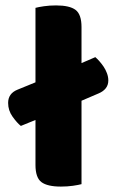

<svg xmlns="http://www.w3.org/2000/svg" viewBox="-20 -681 430 709"><path d="M205 8Q155 8 133 -8.5Q111 -25 111 -72V-238L57 -216Q43 -227 26.5 -250Q10 -273 10 -301Q10 -336 45 -350L111 -377V-652Q122 -655 142.5 -658Q163 -661 187 -661Q237 -661 259 -644.5Q281 -628 281 -581V-448L332 -470Q339 -464 347 -455Q355 -446 362.5 -435Q370 -424 375 -410.5Q380 -397 380 -384Q380 -367 370.5 -355Q361 -343 344 -336L281 -309V-1Q270 2 249.5 5Q229 8 205 8Z"/></svg>

Font: Baloo 2 ExtraBold
Style: Regular
Weight: 800
Designer: Sarang Kulkarni and Ek Type
Foundry: Ek Type
Version: Version 1.640;hotconv 1.0.111;makeotfexe 2.5.65597; ttfautoh